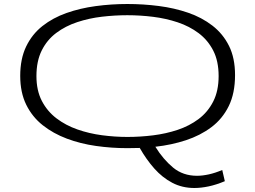

<svg xmlns="http://www.w3.org/2000/svg" viewBox="-20 -730 1275 959"><path d="M616 10Q537 10 459.5 -1Q382 -12 314 -37.5Q246 -63 193.5 -104.5Q141 -146 111 -207Q81 -268 81 -351Q81 -436 110.5 -497.5Q140 -559 192 -600Q244 -641 312 -665Q380 -689 458 -699.5Q536 -710 616 -710Q696 -710 773.5 -700Q851 -690 919.5 -666.5Q988 -643 1041 -602Q1094 -561 1124 -500.5Q1154 -440 1154 -355Q1154 -264 1122.5 -200Q1091 -136 1035.5 -94.5Q980 -53 908.5 -29.5Q837 -6 756 3Q795 66 844.5 107Q894 148 964 148Q991 148 1023 141Q1055 134 1090 119L1103 175Q1060 193 1022 201Q984 209 951 209Q890 209 840.5 183Q791 157 751 112Q711 67 678 9Q648 10 616 10ZM616 -46Q680 -46 744.5 -54Q809 -62 867.5 -81.5Q926 -101 972 -135.5Q1018 -170 1045 -223Q1072 -276 1072 -350Q1072 -425 1045 -477.5Q1018 -530 972 -564.5Q926 -599 867.5 -618.5Q809 -638 744.5 -646Q680 -654 616 -654Q553 -654 489 -646.5Q425 -639 366 -619.5Q307 -600 261 -565.5Q215 -531 188.5 -478Q162 -425 162 -350Q162 -278 189 -226Q216 -174 262 -139Q308 -104 366.5 -83.5Q425 -63 489.5 -54.5Q554 -46 616 -46Z"/></svg>

Font: Georama ExtraExtended Light
Style: Regular
Weight: 300
Width: 8
Designer: Jean-Baptiste Levee
Foundry: Production Type
Version: Version 1.000